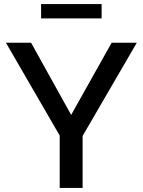

<svg xmlns="http://www.w3.org/2000/svg" viewBox="-20 -919 697 939"><path d="M181 -829V-899H477V-829ZM132 -710 328 -357 526 -710H649L384 -254V0H272V-256L9 -710Z"/></svg>

Font: Raleway-v4020 SemiBold
Style: Regular
Weight: 600
Designer: Matt McInerney, Pablo Impallari, Rodrigo Fuenzalida
Foundry: Matt McInerney, Pablo Impallari, Rodrigo Fuenzalida
Version: Version 4.020;PS 004.020;hotconv 1.0.88;makeotf.lib2.5.64775